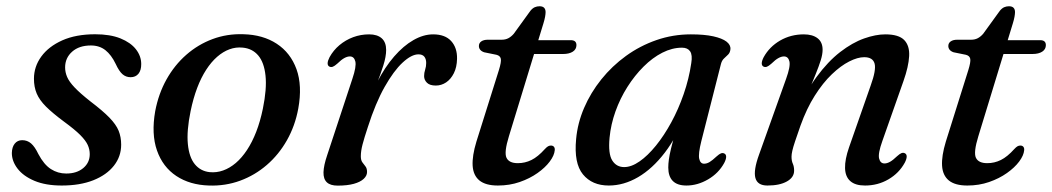

<svg xmlns="http://www.w3.org/2000/svg" viewBox="-20 -577 3332 608"><path d="M189.7 -27.5Q223 -27.5 243.6 -44.7Q264.2 -61.9 264.2 -88.8Q264.2 -103.9 257.8 -118Q251.3 -132.2 234 -149.6Q216.6 -167 183 -191.6Q146.6 -218.6 125.7 -239.4Q104.9 -260.2 96.2 -280.9Q87.5 -301.6 87.5 -327.6Q87.5 -365.9 110.7 -397.9Q133.9 -429.8 177.2 -449.2Q220.5 -468.5 281.3 -468.5Q328.7 -468.5 361.2 -455.5Q393.6 -442.4 410.4 -421Q427.2 -399.5 427.2 -374.3Q427.4 -354.4 418.4 -343.4Q409.3 -332.5 393.6 -332.5Q379 -332.5 368.1 -341.8Q357.1 -351.2 346.2 -374.9Q332.6 -403.2 313.8 -418.1Q294.9 -433 267.9 -433Q230.5 -433 208.4 -413.3Q186.2 -393.6 186.2 -363.5Q186.2 -348.1 192.6 -333.2Q199 -318.2 216.3 -300Q233.5 -281.8 266.3 -255.9Q305.3 -226.3 326.5 -204.5Q347.6 -182.7 355.7 -162.9Q363.7 -143 363.7 -118.9Q363.7 -81.5 340.7 -52.3Q317.7 -23 275.5 -6.2Q233.3 10.5 175.6 10.5Q124.6 10.5 89.3 -4.3Q53.9 -19.2 35.7 -42.9Q17.5 -66.6 17.5 -92.5Q17.9 -111.1 26.6 -122.1Q35.4 -133.1 50.3 -133.1Q66.4 -133.1 78.4 -122.8Q90.4 -112.4 101.3 -89.5Q119.2 -55.6 141.2 -41.6Q163.1 -27.5 189.7 -27.5Z M750.6 -468.6Q812.6 -467.1 856.3 -438.5Q900 -409.9 918.9 -357.9Q937.7 -305.8 924.5 -233Q914.4 -178.4 888.6 -132.8Q862.8 -87.3 824.9 -54.6Q787 -21.9 740.4 -4.8Q693.8 12.3 641.8 10.5Q581.3 8.7 538.4 -19.7Q495.4 -48.2 477.1 -100.5Q458.8 -152.8 471.5 -225.1Q481.9 -280 507.2 -325.4Q532.6 -370.8 569.9 -403.5Q607.2 -436.2 653.2 -453.3Q699.2 -470.4 750.6 -468.6ZM643.9 -31.9Q665.7 -29.7 686.6 -37.2Q707.5 -44.6 726.7 -60.9Q745.8 -77.2 762.1 -101.9Q778.5 -126.6 791.3 -159.5Q804.1 -192.5 812.4 -232.8Q825.3 -295.7 820.8 -337.5Q816.4 -379.3 797.8 -401.3Q779.1 -423.4 748.5 -426.2Q727 -428.4 706.7 -420.9Q686.4 -413.5 667.7 -397.2Q649 -380.9 633 -356.2Q616.9 -331.5 604.4 -298.6Q591.9 -265.6 583.6 -225.3Q570.7 -162.6 574.9 -120.7Q579 -78.8 597 -56.9Q615 -35 643.9 -31.9Z M1023.3 -366Q1017.4 -368.9 1017.5 -376.7Q1017.7 -384.5 1023.6 -395.9Q1035.7 -417.9 1055 -434.1Q1074.3 -450.3 1098.4 -459.3Q1122.5 -468.2 1148.9 -468.2Q1174.6 -468.2 1188.7 -455.8Q1202.8 -443.3 1202.8 -418.9Q1202.8 -398 1194 -370.1Q1185.2 -342.2 1173.5 -312.3Q1161.7 -282.3 1152.2 -255.2Q1142.7 -228 1141.5 -208.9L1133.3 -209.7Q1149.7 -268.8 1174.2 -316.6Q1198.7 -364.3 1228.2 -398.2Q1257.6 -432 1289.3 -450.1Q1320.9 -468.2 1351.6 -468.2Q1389.5 -468.2 1408.8 -446.9Q1428.1 -425.6 1427.3 -390.6Q1426.7 -364.1 1417.2 -345.1Q1407.6 -326.1 1392.7 -316.1Q1377.7 -306.1 1360.1 -306.1Q1340.9 -306.1 1332 -315Q1323 -324 1323 -335.9Q1323 -346.5 1326.3 -356.4Q1329.6 -366.4 1329.6 -377.6Q1329.6 -390 1323.8 -397.4Q1317.9 -404.9 1305.1 -404.9Q1283.1 -404.9 1254.9 -378.8Q1226.7 -352.7 1197.9 -301.6Q1169.1 -250.4 1144.9 -174.8Q1133.3 -139.9 1128 -119.3Q1122.6 -98.6 1122.6 -82.2Q1122.6 -69.7 1127.5 -63Q1132.3 -56.2 1137.3 -50.1Q1142.3 -43.9 1142.3 -32.3Q1142.3 -20.5 1131.7 -10.6Q1121 -0.6 1100.4 5.1Q1079.7 10.8 1049.3 10.8Q1026.1 10.8 1015 0.3Q1003.9 -10.2 1004.4 -31.6Q1005 -53 1016.1 -85.7L1095.8 -327.3Q1109.1 -366.7 1105.2 -382.5Q1101.4 -398.3 1087.8 -398.3Q1079.9 -398.3 1070.5 -393.2Q1061.1 -388.2 1047.8 -375.2Q1039.4 -367.8 1033.9 -365.7Q1028.4 -363.7 1023.3 -366Z M1552.2 -403.5 1513.3 -411.4Q1505 -414.2 1500.7 -419.4Q1496.5 -424.6 1496.5 -431.3Q1496.5 -440.6 1504.1 -445.9Q1511.7 -451.2 1524.8 -451.2H1568.6Q1580.7 -451.2 1589.8 -456Q1598.9 -460.8 1606.9 -470L1659.6 -542.8Q1666.4 -551.1 1673.6 -554.2Q1680.7 -557.2 1688.6 -557.2Q1698.2 -557.2 1703 -552.4Q1707.7 -547.6 1707.7 -538.5Q1707.7 -533 1706.1 -523.8Q1704.4 -514.5 1700.7 -502.5L1591.6 -145.6Q1575.8 -94.4 1583.9 -77.4Q1592 -60.3 1619.7 -60.3Q1642.6 -60.3 1663 -70.4Q1683.4 -80.5 1705.2 -104.8Q1711.3 -111.4 1715.6 -113.8Q1719.9 -116.1 1724.6 -116.1Q1730.7 -116.1 1734.1 -112.2Q1737.5 -108.2 1736.7 -101.2Q1735.3 -84.8 1720.9 -65.5Q1706.5 -46.2 1682.1 -29Q1657.7 -11.7 1625.7 -0.6Q1593.6 10.5 1556.7 10.5Q1517.9 10.5 1498.2 -5.5Q1478.6 -21.5 1476.7 -52.4Q1474.9 -83.2 1488.6 -128.4L1559.9 -355.2Q1567.8 -380.7 1566 -390.5Q1564.2 -400.4 1552.2 -403.5ZM1637 -406 1651.2 -449.8H1787.2Q1805.4 -449.8 1805.4 -434.1Q1805.4 -421 1794 -413.5Q1782.5 -406 1762.9 -406Z M2200.9 -130.2Q2190.7 -89.5 2194.2 -74.1Q2197.7 -58.6 2209.5 -58.6Q2218.3 -58.6 2227.1 -63.9Q2235.9 -69.2 2249.2 -81.7Q2257.6 -89.3 2263.1 -91.4Q2268.6 -93.4 2273.7 -90.9Q2279.6 -88 2279.5 -80.2Q2279.3 -72.4 2273.4 -61Q2255.6 -28.4 2222.3 -9Q2188.9 10.5 2153.7 10.5Q2124.7 10.5 2110.5 -4Q2096.2 -18.5 2096.2 -46.4Q2096.2 -58 2098.1 -72Q2100 -85.9 2104.9 -106.5Q2109.8 -127.1 2118.9 -158Q2128 -188.9 2142.1 -234.1L2151.6 -216.9Q2124.1 -144.4 2085.1 -93.5Q2046.1 -42.6 2000.6 -16Q1955.1 10.5 1907.9 10.5Q1855 10.5 1826 -24.8Q1797 -60.1 1804.4 -136.7Q1808.9 -186.9 1829.6 -235.2Q1850.3 -283.4 1884.2 -325.7Q1918.1 -367.9 1962.4 -400Q2006.7 -432 2058.8 -450.1Q2111 -468.2 2167.7 -468.2Q2210.4 -468.2 2238.6 -462Q2266.7 -455.8 2280.5 -445.3Q2294.2 -434.7 2293 -421.3Q2292 -410.5 2285.8 -404.3Q2279.5 -398.1 2272.8 -391.9Q2266 -385.7 2263.1 -374.7ZM1910.3 -141.3Q1905.5 -89.8 1918.8 -68.9Q1932 -47.9 1956.6 -47.9Q1979.4 -47.9 2005.3 -65.9Q2031.1 -83.8 2057.1 -115.8Q2083 -147.8 2105.7 -189.5Q2128.4 -231.1 2145 -279.1Q2161.7 -327.1 2169 -377Q2173.3 -402.8 2165.4 -414.4Q2157.5 -426 2139.8 -426Q2108.5 -426 2077.3 -410.1Q2046.1 -394.2 2017.9 -366Q1989.7 -337.9 1966.7 -301.6Q1943.7 -265.3 1929 -224.2Q1914.3 -183.1 1910.3 -141.3Z M2398 -366Q2392.1 -368.9 2392.2 -376.7Q2392.4 -384.5 2398.3 -395.9Q2416.5 -428.9 2450.3 -448.6Q2484.2 -468.2 2525.4 -468.2Q2553 -468.2 2569 -455.9Q2584.9 -443.6 2584.9 -419.5Q2584.9 -405.2 2579.2 -386.6Q2573.4 -368 2562.8 -341.8Q2552.2 -315.6 2536.9 -278.6Q2521.6 -241.5 2502.4 -190L2500.4 -211.3Q2529.3 -283.7 2565.6 -333.1Q2601.9 -382.4 2640.6 -412.3Q2679.3 -442.1 2716.3 -455.2Q2753.2 -468.2 2783.5 -468.2Q2825.7 -468.2 2843.3 -450.3Q2860.8 -432.3 2859 -399.3Q2857.2 -366.2 2841.1 -320.6L2774.1 -130.4Q2760 -91 2763.8 -75.2Q2767.6 -59.4 2780.9 -59.4Q2789.1 -59.4 2798.4 -64.6Q2807.6 -69.7 2820.9 -82.5Q2829.3 -90.1 2834.8 -92.2Q2840.3 -94.2 2845.4 -91.7Q2851.3 -88.8 2851.2 -81Q2851 -73.2 2845.1 -61.8Q2827.1 -28.8 2793.6 -9.2Q2760 10.5 2719.2 10.5Q2688.2 10.5 2672.4 -3.7Q2656.6 -17.8 2656 -44.9Q2655.3 -72 2668.6 -110.3L2737.1 -306Q2755.2 -355.8 2749.5 -375.8Q2743.8 -395.9 2716.6 -395.9Q2695.8 -395.9 2669.1 -382.3Q2642.4 -368.8 2614.2 -341.8Q2585.9 -314.8 2560.1 -274Q2534.3 -233.3 2514.8 -179Q2504 -148.1 2497.7 -129.3Q2491.4 -110.4 2489 -99.5Q2486.5 -88.5 2486.5 -80.8Q2486.5 -67.6 2490.6 -58.6Q2494.7 -49.5 2494.7 -36.6Q2494.7 -15.2 2471.8 -2.4Q2448.9 10.5 2410.1 10.5Q2378.7 10.5 2372.1 -13.4Q2365.5 -37.2 2383.6 -87.2L2469.3 -327.3Q2483.5 -366.7 2479.8 -382.5Q2476.1 -398.3 2462.5 -398.3Q2454.6 -398.3 2445.2 -393.2Q2435.8 -388.2 2422.5 -375.2Q2414.1 -367.8 2408.6 -365.7Q2403.1 -363.7 2398 -366Z M3038.7 -403.5 2999.8 -411.4Q2991.5 -414.2 2987.2 -419.4Q2983 -424.6 2983 -431.3Q2983 -440.6 2990.6 -445.9Q2998.2 -451.2 3011.3 -451.2H3055.1Q3067.2 -451.2 3076.3 -456Q3085.4 -460.8 3093.4 -470L3146.1 -542.8Q3152.9 -551.1 3160.1 -554.2Q3167.2 -557.2 3175.1 -557.2Q3184.7 -557.2 3189.5 -552.4Q3194.2 -547.6 3194.2 -538.5Q3194.2 -533 3192.6 -523.8Q3190.9 -514.5 3187.2 -502.5L3078.1 -145.6Q3062.3 -94.4 3070.4 -77.4Q3078.5 -60.3 3106.2 -60.3Q3129.1 -60.3 3149.5 -70.4Q3169.9 -80.5 3191.7 -104.8Q3197.8 -111.4 3202.1 -113.8Q3206.4 -116.1 3211.1 -116.1Q3217.2 -116.1 3220.6 -112.2Q3224 -108.2 3223.2 -101.2Q3221.8 -84.8 3207.4 -65.5Q3193 -46.2 3168.6 -29Q3144.2 -11.7 3112.2 -0.6Q3080.1 10.5 3043.2 10.5Q3004.4 10.5 2984.7 -5.5Q2965.1 -21.5 2963.2 -52.4Q2961.4 -83.2 2975.1 -128.4L3046.4 -355.2Q3054.3 -380.7 3052.5 -390.5Q3050.7 -400.4 3038.7 -403.5ZM3123.5 -406 3137.7 -449.8H3273.7Q3291.9 -449.8 3291.9 -434.1Q3291.9 -421 3280.5 -413.5Q3269 -406 3249.4 -406Z"/></svg>

Font: Fraunces Wonky
Style: Italic
Weight: 900
Italic angle: -16°
Version: Version 1.000;[b76b70a41]